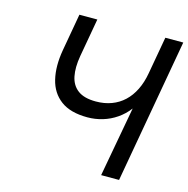

<svg xmlns="http://www.w3.org/2000/svg" viewBox="-104 -800 883 900"><g transform="rotate(15 338.0 -350.0)"><path d="M465 0 527 -340Q503.5 -309 472.5 -287.8Q441.5 -266.5 405.8 -255.8Q370 -245 332 -245Q249.5 -245 202.5 -280Q155.5 -315 140.8 -376.8Q126 -438.5 140 -519L172 -700H259L226 -514Q216 -456.5 224.5 -414.5Q233 -372.5 263.8 -349.8Q294.5 -327 351 -327Q392.5 -327 426.8 -339.8Q461 -352.5 487.2 -377Q513.5 -401.5 531.2 -437.5Q549 -473.5 557 -520L589 -700H676L552 0Z"/></g></svg>

Font: Overpass
Style: Italic
Weight: 400
Italic angle: -10°
Designer: Delve Withrington, Dave Bailey, Thomas Jockin
Foundry: Delve Fonts LLC
Version: Version 4.000